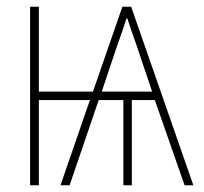

<svg xmlns="http://www.w3.org/2000/svg" viewBox="-20 -548 603 568"><path d="M69 0H95V-252H246L159 0H186L272 -252H345V0H370V-252H438L526 0H552L368 -528H342L255 -277H95V-528H69ZM281 -277 327 -414C339 -447 346 -467 354 -493H357C365 -467 372 -447 384 -414L430 -277Z"/></svg>

Font: Noto Sans Mono SemiCondensed Thin
Style: Regular
Weight: 100
Width: 4
Designer: Monotype Design Team
Foundry: Monotype Imaging Inc.
Version: Version 2.014